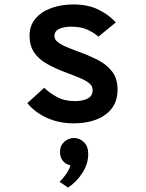

<svg xmlns="http://www.w3.org/2000/svg" viewBox="-20 -543 656 864"><path d="M311 12Q244.5 12 190 -13.2Q135.5 -38.5 103 -79L179 -148Q200 -127 234.5 -107.5Q269 -88 317 -88Q351.5 -88 374.2 -99.5Q397 -111 397 -138Q397 -155 383 -167.2Q369 -179.5 342 -191Q315 -202.5 276 -217Q227.5 -235 190.8 -256Q154 -277 133.5 -307.2Q113 -337.5 113 -383Q113 -427.5 139.2 -458.8Q165.5 -490 210.2 -506.5Q255 -523 310 -523Q376 -523 423.5 -499.5Q471 -476 501 -442L423 -378Q403.5 -395.5 374 -409.2Q344.5 -423 301 -423Q268 -423 246.5 -413Q225 -403 225 -381Q225 -365.5 239.8 -353.8Q254.5 -342 279.5 -331.5Q304.5 -321 335 -310Q379 -294 418.8 -274Q458.5 -254 483.8 -222.2Q509 -190.5 509 -139Q509 -67 454.8 -27.5Q400.5 12 311 12ZM286 301 248 275Q258.5 266 274.8 244.2Q291 222.5 297 201Q276 196.5 263 180.8Q250 165 250 141Q250 112.5 269.2 95.2Q288.5 78 313 78Q338.5 78 357.8 96.8Q377 115.5 377 150Q377 195 350.2 236Q323.5 277 286 301Z"/></svg>

Font: Overpass Mono
Style: Bold
Weight: 700
Monospace: yes
Designer: Delve Withrington, Dave Bailey
Foundry: Delve Fonts LLC
Version: Version 4.000